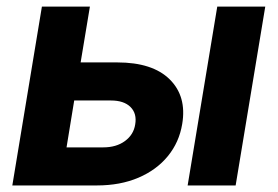

<svg xmlns="http://www.w3.org/2000/svg" viewBox="-20 -566 847 586"><path d="M226.1 -375.5H337.9Q445.8 -375.5 498 -323.7Q550.3 -272 536.1 -187.5Q526.9 -131.8 492.4 -89.6Q458 -47.4 402.6 -23.7Q347.2 0 275.4 0H17.6L107.9 -545.9H254.4ZM206.5 -259.3 183.1 -116.2H294.9Q335 -116.2 361.3 -135.5Q387.7 -154.8 392.6 -186Q398.4 -219.2 378.4 -239.3Q358.4 -259.3 318.4 -259.3ZM552.7 0 643.1 -545.9H789.6L699.2 0Z"/></svg>

Font: Inter
Style: Bold Italic
Weight: 700
Italic angle: -9.39999°
Designer: Rasmus Andersson
Foundry: rsms
Version: Version 4.001;git-9221beed3